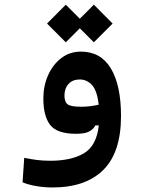

<svg xmlns="http://www.w3.org/2000/svg" viewBox="-20 -578 626 835"><path d="M208 237.3Q173.3 237.3 138.4 231.4Q103.5 225.6 78.1 214.8L85.4 108.4Q114.3 114.3 140.4 117.7Q166.5 121.1 199.2 121.1Q290 121.1 345 88.6Q399.9 56.2 409.7 -32.7H395Q385.7 -15.1 366.7 -5.6Q347.7 3.9 311 3.9Q228 3.9 198.2 -34.7Q168.5 -73.2 168.5 -149.9Q168.5 -204.1 189 -250.5Q209.5 -296.9 246.3 -325.2Q283.2 -353.5 332 -353.5Q418.5 -353.5 462.4 -280Q506.3 -206.5 506.3 -73.7Q506.3 84.5 429.4 160.9Q352.5 237.3 208 237.3ZM409.2 -122.6Q402.3 -184.6 379.9 -208.5Q357.4 -232.4 327.1 -232.4Q295.9 -232.4 278.1 -212.9Q260.3 -193.4 260.3 -162.1Q260.3 -135.3 273.9 -124.5Q287.6 -113.8 332.5 -113.8Q353.5 -113.8 371.3 -116Q389.2 -118.2 409.2 -122.6ZM388.2 -394 327.1 -455.1 266.1 -394 184.6 -475.6 266.1 -557.6 327.1 -496.6 388.2 -557.6 469.7 -475.6Z"/></svg>

Font: CaskaydiaCove NFP SemiBold
Style: Regular
Weight: 600
Designer: Aaron Bell
Foundry: Saja Typeworks
Version: Version 2111.001; VTT 6.35;Nerd Fonts 3.1.1